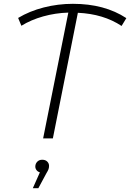

<svg xmlns="http://www.w3.org/2000/svg" viewBox="-20 -725 682 1006"><path d="M617 -589Q522 -652 388 -658L257 0H206L338 -659Q270 -657 206 -639Q142 -621 92 -590L75 -631Q135 -667 209.5 -686Q284 -705 362 -705Q528 -705 642 -630ZM237 144Q237 154 234 162Q231 170 223 183L181 261H152L189 178Q178 175 171.5 166.5Q165 158 165 148Q165 133 175 122.5Q185 112 201 112Q218 112 227.5 121.5Q237 131 237 144Z"/></svg>

Font: Montserrat Alternates Light
Style: Italic
Weight: 300
Italic angle: -11.3°
Designer: Julieta Ulanovsky
Foundry: Julieta Ulanovsky
Version: Version 7.200